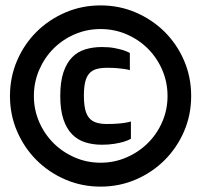

<svg xmlns="http://www.w3.org/2000/svg" viewBox="-20 -797 748 714"><path d="M354 -103Q284.2 -103 222.9 -129.4Q161.6 -155.8 115.7 -201.7Q69.8 -247.6 43.5 -308.8Q17.1 -370.1 17.1 -439.9Q17.1 -510.3 43.5 -571.5Q69.8 -632.8 115.7 -678.5Q161.6 -724.1 222.9 -750.5Q284.2 -776.9 354 -776.9Q423.8 -776.9 485.1 -750.5Q546.4 -724.1 592.3 -678.5Q638.2 -632.8 664.6 -571.5Q690.9 -510.3 690.9 -439.9Q690.9 -370.1 664.6 -308.8Q638.2 -247.6 592.3 -201.7Q546.4 -155.8 485.1 -129.4Q423.8 -103 354 -103ZM354 -191.9Q405.3 -191.9 450.7 -211.7Q496.1 -231.4 530 -265.1Q564 -298.8 583.5 -344Q603 -389.2 603 -439.9Q603 -491.2 583.5 -536.6Q564 -582 530 -616Q496.1 -649.9 450.7 -669.4Q405.3 -689 354 -689Q302.7 -689 257.6 -669.4Q212.4 -649.9 178.7 -616Q145 -582 125.5 -536.6Q106 -491.2 106 -439.9Q106 -389.2 125.5 -344Q145 -298.8 178.7 -265.1Q212.4 -231.4 257.6 -211.7Q302.7 -191.9 354 -191.9ZM358.9 -258.8Q325.7 -258.8 297.4 -267.6Q269 -276.4 248.3 -297.4Q227.5 -318.4 215.8 -353.3Q204.1 -388.2 204.1 -439.9Q204.1 -492.7 215.8 -527.8Q227.5 -563 248.3 -584Q269 -605 297.4 -613.5Q325.7 -622.1 358.9 -622.1Q385.3 -622.1 404.8 -618.4Q424.3 -614.7 437 -610.8Q452.1 -606 462.9 -600.1V-536.1Q455.1 -538.6 442.4 -540.5Q431.6 -542 415.8 -543.5Q399.9 -544.9 377.9 -544.9Q354.5 -544.9 338.1 -540Q321.8 -535.2 311.5 -523.2Q301.3 -511.2 296.6 -491.5Q292 -471.7 292 -441.9Q292 -411.6 296.6 -391.1Q301.3 -370.6 311.5 -358.4Q321.8 -346.2 338.1 -341.1Q354.5 -335.9 377.9 -335.9Q399.9 -335.9 416.5 -337.2Q433.1 -338.4 444.3 -340.3Q457.5 -342.3 466.8 -345.2V-280.8Q455.1 -274.4 439 -269.5Q425.3 -265.6 405.3 -262.2Q385.3 -258.8 358.9 -258.8Z"/></svg>

Font: Doppio One
Style: Regular
Weight: 400
Designer: Szymon Celej
Foundry: Szymon Celej
Version: Version 1.002